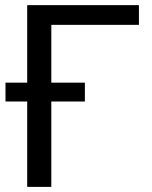

<svg xmlns="http://www.w3.org/2000/svg" viewBox="-20 -731 596 751"><path d="M312 -334H180.7V0H86.4V-334H1.5V-407.7H86.4V-710.9H523.4V-633.8H180.7V-407.7H312Z"/></svg>

Font: Roboto
Style: Regular
Weight: 400
Designer: Google
Version: Version 2.134; 2016; ttfautohint (v1.6)